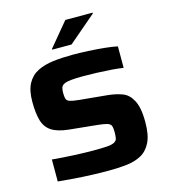

<svg xmlns="http://www.w3.org/2000/svg" viewBox="-130 -1004 980 1114"><g transform="rotate(-15 360.0 -447.0)"><path d="M383 8Q336 8 281.5 6Q227 4 175 0Q123 -4 82 -8V-140Q147 -134 214.5 -131Q282 -128 325 -128Q380 -128 409.5 -130Q439 -132 454 -140Q470 -148 472.5 -164Q475 -180 475 -201Q475 -225 470 -237.5Q465 -250 447 -255.5Q429 -261 391 -265L223 -282Q156 -289 120.5 -312Q85 -335 72 -379Q59 -423 59 -492Q59 -561 81.5 -602Q104 -643 144.5 -663Q185 -683 238.5 -689.5Q292 -696 355 -696Q400 -696 449 -693.5Q498 -691 543.5 -686.5Q589 -682 622 -675V-546Q589 -551 547.5 -554Q506 -557 462.5 -558.5Q419 -560 382 -560Q297 -560 271 -549Q253 -541 249 -528Q245 -515 245 -496Q245 -473 249 -460.5Q253 -448 269 -442.5Q285 -437 323 -433L491 -417Q540 -412 577.5 -398Q615 -384 637 -343Q649 -322 655.5 -289.5Q662 -257 662 -209Q662 -132 640 -88Q618 -44 580 -23.5Q542 -3 491.5 2.5Q441 8 383 8ZM249 -755V-760L367 -902H531V-897L365 -755Z"/></g></svg>

Font: Saira Expanded
Style: Bold
Weight: 700
Width: 7
Designer: Hector Gatti with collaboration of the Omnibus-Type team
Foundry: Omnibus-Type
Version: Version 1.100; ttfautohint (v1.8.3)